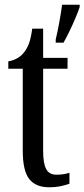

<svg xmlns="http://www.w3.org/2000/svg" viewBox="-20 -780 356 810"><path d="M187 10Q131 10 103.5 -24.5Q76 -59 76 -145V-490H15V-521Q59 -529 82 -560Q94 -575 102 -596Q110 -617 116 -659H162V-536H265V-490H162V-144Q162 -90 175 -66.5Q188 -43 217 -43Q234 -43 247 -45Q260 -47 273 -51V-5Q260 0 238 5Q216 10 187 10ZM215 -613Q223 -647 230 -685Q237 -723 242 -760H316V-750Q309 -729 297.5 -702Q286 -675 273 -648Q260 -621 248 -600H215Z"/></svg>

Font: Noto Serif Khmer ExtraCondensed
Style: Regular
Weight: 400
Width: 2
Designer: Danh Hong and the Monotype Design Team
Foundry: Monotype Imaging Inc.
Version: Version 2.004; ttfautohint (v1.8.4.7-5d5b)